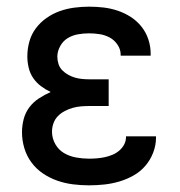

<svg xmlns="http://www.w3.org/2000/svg" viewBox="-20 -548 540 576"><path d="M247 8Q223 8 199 5Q175 2 152 -6Q129 -14 109 -27.5Q89 -41 74.5 -60.5Q60 -80 53 -103.5Q46 -127 46 -151Q46 -171 51 -190.5Q56 -210 68 -226Q80 -242 97 -253Q114 -264 132 -272Q117 -279 103 -289.5Q89 -300 79.5 -314Q70 -328 66 -345Q62 -362 62 -379Q62 -401 68 -423Q74 -445 87.5 -463Q101 -481 119.5 -494Q138 -507 159 -514.5Q180 -522 202.5 -525Q225 -528 247 -528Q269 -528 290.5 -525.5Q312 -523 333 -516Q354 -509 372.5 -497Q391 -485 404.5 -468Q418 -451 425 -430Q432 -409 432 -387V-381H342V-384Q342 -400 332.5 -414Q323 -428 309 -435.5Q295 -443 279 -445.5Q263 -448 247 -448Q230 -448 213.5 -445Q197 -442 183 -433.5Q169 -425 160.5 -409.5Q152 -394 152 -378Q152 -367 155.5 -356Q159 -345 167 -337Q175 -329 185 -323.5Q195 -318 205.5 -315Q216 -312 227.5 -311Q239 -310 250 -310H306V-230H250Q237 -230 224 -229Q211 -228 198.5 -224.5Q186 -221 174.5 -215Q163 -209 154 -200Q145 -191 140.5 -178.5Q136 -166 136 -153Q136 -133 146 -115.5Q156 -98 172.5 -88.5Q189 -79 208.5 -75.5Q228 -72 247 -72Q259 -72 271 -73Q283 -74 294.5 -76.5Q306 -79 317 -83.5Q328 -88 337.5 -96Q347 -104 352.5 -114.5Q358 -125 358 -137V-139H448V-135Q448 -112 439.5 -90Q431 -68 416 -50.5Q401 -33 380.5 -21.5Q360 -10 338 -3.5Q316 3 293 5.5Q270 8 247 8Z"/></svg>

Font: Iosevka Bendy Medium
Style: Regular
Weight: 500
Monospace: yes
Designer: Belleve Invis
Foundry: Belleve Invis
Version: Version 30.1.2